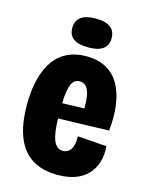

<svg xmlns="http://www.w3.org/2000/svg" viewBox="-112 -790 676 874"><g transform="rotate(15 226.5 -352.5)"><path d="M230 -583C293 -583 322 -606 322 -651C322 -694 294 -719 230 -719C167 -719 137 -695 137 -650C137 -606 166 -583 230 -583ZM245 14C403 14 434 -97 426 -170L289 -180C292 -124 270 -98 240 -98C199 -98 183 -145 181 -235L420 -242C437 -405 391 -542 234 -542C70 -542 28 -396 28 -259C28 -109 77 14 245 14ZM233 -424C263 -424 287 -400 285 -310L181 -307C184 -389 198 -424 233 -424Z"/></g></svg>

Font: Bricolage Grotesque 10pt Condensed ExtraBold
Style: Regular
Weight: 800
Width: 3
Designer: Mathieu Triay
Foundry: Atelier Triay
Version: Version 1.000;gftools[0.9.29]